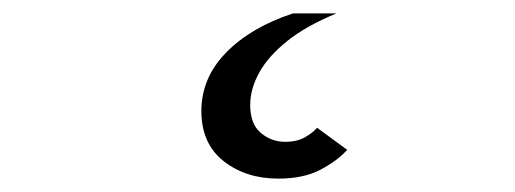

<svg xmlns="http://www.w3.org/2000/svg" viewBox="-20 -30 770 287"><path d="M396 237Q347.5 237 314.2 210.8Q281 184.5 281 136Q281 86.5 317.8 48.8Q354.5 11 418 -10H483Q438 8.5 409.5 31.2Q381 54 367.5 78.5Q354 103 354 127Q354 155.5 370 168.8Q386 182 406 182Q424 182 435.8 175.2Q447.5 168.5 454 161L499 194Q484 210.5 458.8 223.8Q433.5 237 396 237Z"/></svg>

Font: Undotted
Style: Regular
Weight: 400
Designer: Delve Withrington, Dave Bailey, Thomas Jockin
Foundry: Delve Fonts LLC
Version: Version 4.000